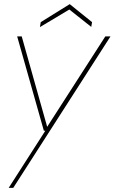

<svg xmlns="http://www.w3.org/2000/svg" viewBox="-20 -688 554 928"><path d="M22 220 199 -56H192L63 -512H85L208 -75L489 -512H514L44 220ZM173 -557 177 -581 317 -668 425 -581 421 -558 315 -642Z"/></svg>

Font: DM Sans 12pt Thin
Style: Italic
Weight: 250
Italic angle: -10°
Version: Version 4.004;gftools[0.9.30]